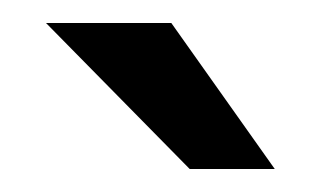

<svg xmlns="http://www.w3.org/2000/svg" viewBox="-20 -700 279 167"><path d="M219 -553 129 -680H20L145 -553Z"/></svg>

Font: Gamestation Text
Style: Bold
Weight: 400
Designer: Jonas Hecksher
Foundry: Jonas Hecksher, Playtypeª, e-types AS
Version: Version 1.003